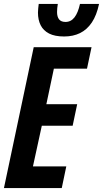

<svg xmlns="http://www.w3.org/2000/svg" viewBox="-22 -953 522 973"><path d="M-2 0 148.9 -713.9H441.9L418.9 -605H251L212.9 -424.8H369.1L346.2 -315.9H189.9L145 -109.9H314L291 0ZM303.2 -768.1Q255.9 -768.1 226.8 -783Q197.8 -797.9 184.1 -825Q170.4 -852.1 170.4 -889.2Q170.4 -897.5 171.6 -909.7Q172.9 -921.9 174.3 -933.1H271Q269 -922.4 268.1 -911.6Q267.1 -900.9 267.1 -892.1Q267.1 -868.2 277.3 -855Q287.6 -841.8 310.1 -841.8Q337.4 -841.8 355.5 -865Q373.5 -888.2 383.3 -933.1H480Q467.8 -875.5 443.4 -839.1Q418.9 -802.7 383.8 -785.4Q348.6 -768.1 303.2 -768.1Z"/></svg>

Font: Open Sans Condensed
Style: Italic
Weight: 400
Width: 3
Italic angle: -12°
Designer: Monotype Design Team
Foundry: Monotype Imaging Inc.
Version: Version 3.000